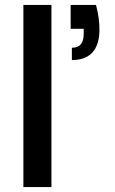

<svg xmlns="http://www.w3.org/2000/svg" viewBox="-20 -760 467 780"><path d="M370 -740H267V-643H320V-622C320 -585 305 -566 272 -566V-516C346 -516 384 -558 384 -640C384 -670 380 -703 370 -740ZM75 0H189V-740H75Z"/></svg>

Font: Malmofest Medium
Style: Regular
Weight: 500
Designer: Jonny Pinhorn (Poppins), Kolossal
Version: Version 1.004;Glyphs 3.1.2 (3151)